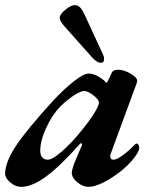

<svg xmlns="http://www.w3.org/2000/svg" viewBox="-44 -715 605 749"><path d="M-24 -37Q-24 -81 17 -144Q58 -207 164 -323Q208 -370 245.5 -399Q283 -428 302 -428Q328 -428 361 -402Q369 -393 370 -393H372Q374 -393 375 -395.5Q376 -398 377 -400Q390 -425 392 -432Q398 -443 417 -443Q439 -443 465 -428Q491 -413 491 -400Q491 -396 489 -390L389 -118Q386 -111 386 -106Q386 -92 400 -92Q411 -92 434.5 -109Q458 -126 483 -152Q486 -155 488 -155Q493 -155 496 -150.5Q499 -146 499 -139Q499 -125 480.5 -100.5Q462 -76 432 -51Q395 -21 360 -3.5Q325 14 302 14Q279 14 257.5 -4Q236 -22 236 -41Q236 -47 241 -64Q243 -72 251 -90.5Q259 -109 263 -119L275 -147Q276 -148 276 -151Q276 -155 273.5 -156Q271 -157 269 -155Q191 -67 136 -26.5Q81 14 38 14Q17 14 -3.5 -3Q-24 -20 -24 -37ZM272 -203Q304 -242 323 -272.5Q342 -303 342 -316Q342 -325 322 -342Q299 -360 285 -360Q270 -360 243 -342Q216 -324 192 -300Q160 -268 136.5 -217Q113 -166 113 -127Q113 -110 121 -101Q129 -92 143 -92Q160 -92 197 -124Q234 -156 272 -203ZM319 -487 212 -607Q189 -632 189 -646Q189 -659 211 -677Q233 -695 248 -695Q259 -695 267.5 -687Q276 -679 285 -660L358 -502Q362 -494 362 -484Q362 -470 349 -470Q336 -470 319 -487Z"/></svg>

Font: EB Garamond
Style: Bold Italic
Weight: 700
Italic angle: -17.2°
Designer: Georg Duffner and Octavio Pardo
Foundry: Georg Duffner
Version: Version 1.000